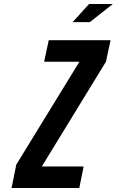

<svg xmlns="http://www.w3.org/2000/svg" viewBox="-20 -935 581 955"><path d="M37.5 0H374.5L396 -107H188L507 -628L530 -735H222.5L199.5 -628H375L61 -116ZM341.5 -825H427L541 -915H423Z"/></svg>

Font: League Gothic SemiExpanded Italic
Style: Regular
Weight: 400
Width: 6
Designer: The League of Moveable Type
Version: Version 1.600; ttfautohint (v1.8.3)